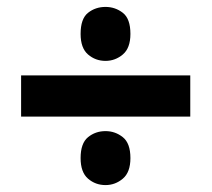

<svg xmlns="http://www.w3.org/2000/svg" viewBox="-20 -630 612 555"><path d="M285 -454Q256 -454 234.5 -472.5Q213 -491 213 -532Q213 -576 234.5 -593Q256 -610 285 -610Q313 -610 335 -593Q357 -576 357 -532Q357 -491 335 -472.5Q313 -454 285 -454ZM41 -293V-412H530V-293ZM285 -95Q256 -95 234.5 -113.5Q213 -132 213 -173Q213 -216 234.5 -233.5Q256 -251 285 -251Q313 -251 335 -233.5Q357 -216 357 -173Q357 -132 335 -113.5Q313 -95 285 -95Z"/></svg>

Font: Noto Sans Malayalam ExtraBold
Style: Regular
Weight: 800
Designer: Jelle Bosma - Monotype Design Team
Foundry: Monotype Imaging Inc.
Version: Version 2.104; ttfautohint (v1.8.4.7-5d5b)